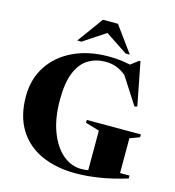

<svg xmlns="http://www.w3.org/2000/svg" viewBox="-134 -1047 1066 1171"><g transform="rotate(15 399.5 -461.0)"><path d="M713 -59H772.5V-40.5Q679 -12 599.5 0.5Q520 13 450.5 13Q326.5 13 233.2 -29.5Q140 -72 88.5 -156Q37 -240 37 -364Q37 -472 90.5 -554.2Q144 -636.5 240.2 -682.2Q336.5 -728 463.5 -728Q503.5 -728 535.8 -724.2Q568 -720.5 600 -713.5L648.5 -750.5H656.5L709.5 -478.5L693 -473.5L583 -644Q551.5 -669.5 520 -680.8Q488.5 -692 454 -692Q394 -692 346.2 -664Q298.5 -636 270.8 -571Q243 -506 243 -395.5Q243 -279.5 275 -195.5Q307 -111.5 360.2 -66.5Q413.5 -21.5 477 -21.5Q499.5 -21.5 521 -26V-275.5L433 -301.5V-319.5H774.5V-301.5L713 -278.5ZM557 -772 417.5 -864.5 278 -772H251.5L370 -935H465L583.5 -772Z"/></g></svg>

Font: Newsreader Display
Style: Bold
Weight: 700
Designer: Hugues Gentile
Foundry: Production Type
Version: Version 1.001